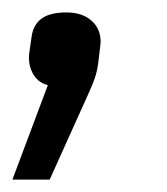

<svg xmlns="http://www.w3.org/2000/svg" viewBox="-28 -128 268 309"><path d="M134 -60 133 -51 130 -26Q128 -12 124.5 -2Q121 8 116 19L52 161H-8L49 9Q33 5 25 -9.5Q17 -24 19 -42L23 -70Q26 -89 39.5 -98.5Q53 -108 79 -108Q104 -108 119 -95Q134 -82 134 -60Z"/></svg>

Font: Ropa Sans
Style: Italic
Weight: 400
Version: Version 1.100